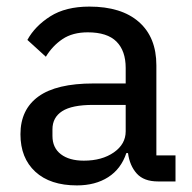

<svg xmlns="http://www.w3.org/2000/svg" viewBox="-20 -550 581 582"><path d="M459 0Q416 0 394.5 -24Q373 -48 368 -86H363Q347 -38 308 -13Q269 12 213 12Q132 12 87 -29.5Q42 -71 42 -143Q42 -218 96.5 -257.5Q151 -297 263 -297H361V-344Q361 -396 333 -424Q305 -452 246 -452Q200 -452 169.5 -431.5Q139 -411 119 -378L63 -429Q86 -471 132.5 -500.5Q179 -530 251 -530Q348 -530 401 -483.5Q454 -437 454 -352V-79H512V0ZM234 -63Q289 -63 325 -88Q361 -113 361 -152V-232H262Q198 -232 168.5 -213Q139 -194 139 -158V-138Q139 -102 164.5 -82.5Q190 -63 234 -63Z"/></svg>

Font: IBM Plex Sans Hebrew Text
Style: Regular
Weight: 450
Designer: Mike Abbink, Paul van der Laan, Pieter van Rosmalen, Yanek Iontef
Foundry: Bold Monday
Version: Version 1.2